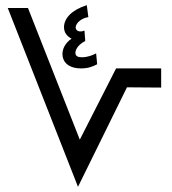

<svg xmlns="http://www.w3.org/2000/svg" viewBox="-20 -721 662 741"><path d="M351 -515C338 -508 318 -500 296 -500C283 -500 271 -503 271 -517C271 -526 277 -546 309 -563L306 -603C287 -595 272 -602 272 -615C272 -628 289 -650 321 -655L315 -701C257 -683 227 -650 227 -616C227 -594 240 -580 256 -572C228 -552 221 -529 221 -512C221 -483 243 -457 293 -457C320 -457 338 -464 355 -473ZM281 0 470 -384 602 -383V-457H428L288 -182L88 -690H10Z"/></svg>

Font: Noto Sans Arabic ExtCond
Style: Regular
Weight: 400
Width: 2
Designer: Monotype Design Team, Nadine Chahine, Nizar Qandah and Khaled Hosny
Foundry: Monotype Imaging Inc.
Version: Version 2.012